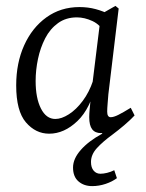

<svg xmlns="http://www.w3.org/2000/svg" viewBox="-20 -445 496 652"><path d="M147 9Q101 9 68 -29.5Q35 -68 35 -155Q35 -231 62 -291Q89 -351 137.5 -386Q186 -421 250 -421Q279 -421 305 -414Q331 -407 354 -395L339 -329Q321 -361 294 -373.5Q267 -386 241 -386Q204 -386 177 -366.5Q150 -347 133.5 -315Q117 -283 109 -245Q101 -207 101 -170Q101 -112 119 -76.5Q137 -41 168 -41Q189 -41 214 -57Q239 -73 261 -102.5Q283 -132 296 -171L307 -164Q288 -77 243 -34Q198 9 147 9ZM323 7Q303 7 293 -6Q283 -19 283 -47Q283 -58 284.5 -74Q286 -90 289 -121L323 -397L372 -425L383 -416L348 -125Q347 -112 345.5 -94Q344 -76 344 -66Q344 -47 356 -47Q366 -47 382 -55Q398 -63 424 -79L437 -53Q412 -25 379 -9Q346 7 323 7ZM293 187Q265 187 246.5 171Q228 155 228 124Q228 94 254.5 64Q281 34 327 9V-18L437 -53Q421 -36 401.5 -19.5Q382 -3 362 12Q329 36 309 58Q289 80 289 105Q289 124 298 134.5Q307 145 321 145Q331 145 343.5 142Q356 139 368 133L377 160Q361 172 338.5 179.5Q316 187 293 187Z"/></svg>

Font: Rasa Light
Style: Italic
Weight: 300
Italic angle: -7.10001°
Designer: Anna Giedrys (Yrsa+Rasa design), David Brezina (Yrsa art-direction, Rasa art-direction, design)
Foundry: Rosetta Type Foundry
Version: Version 2.004